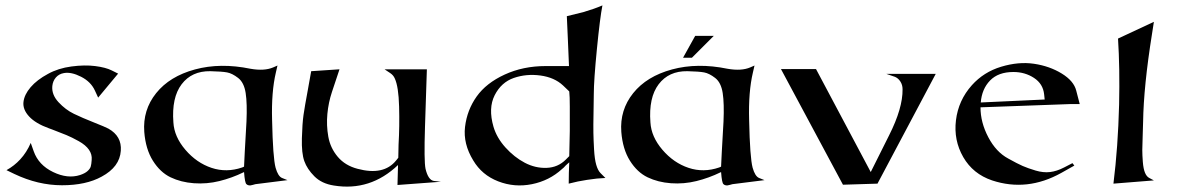

<svg xmlns="http://www.w3.org/2000/svg" viewBox="-20 -681 4379 712"><path d="M344 -319 332 -345Q317 -378 280.5 -396.5Q244 -415 217 -410Q199 -407 187.5 -394Q176 -381 174 -362Q171 -330 197 -302Q223 -274 254 -259Q285 -244 328 -227Q371 -210 382 -204Q432 -176 428 -122Q424 -62 357 -26Q299 6 210 6Q121 6 33 -36L4 -50Q33 -66 55 -90Q79 -116 94 -151L105 -120Q123 -69 177 -43Q231 -17 277 -32Q295 -38 304.5 -46.5Q314 -55 316.5 -63.5Q319 -72 320 -88Q322 -108 310 -125.5Q298 -143 272 -157.5Q246 -172 226.5 -180Q207 -188 173 -201Q166 -204 162 -205Q112 -223 88 -249Q64 -275 67 -302.5Q70 -330 93.5 -357.5Q117 -385 158 -407Q196 -428 245 -434.5Q294 -441 333 -436Q372 -431 394 -420L418 -408Z M885 -63Q886 -92 894 -230Q897 -297 891 -336Q885 -375 863 -392Q841 -409 822 -412.5Q803 -416 760 -417Q691 -418 653.5 -368.5Q616 -319 623 -227Q626 -174 667.5 -125.5Q709 -77 764.5 -58.5Q820 -40 878 -60ZM885 -43 883 -42Q840 -21 793.5 -9.5Q747 2 699 -1.5Q651 -5 612.5 -23.5Q574 -42 547 -85Q520 -128 515 -192Q509 -273 559 -335.5Q609 -398 703 -423.5Q797 -449 909 -426Q960 -417 993 -431L1009 -438L1003 -412Q986 -340 989 -236Q992 -96 1002 -59Q1011 -27 1026 -21L1046 -13L927 2Q924 3 918 4.5Q912 6 909 6.5Q906 7 901.5 6Q897 5 894 2Q888 -2 885 -43Z M1456 -69Q1353 29 1218 7Q1173 0 1146 -27Q1119 -54 1108.5 -83.5Q1098 -113 1099.5 -168Q1101 -223 1105.5 -254.5Q1110 -286 1122 -350Q1124 -361 1125 -367L1134 -417L1239 -424L1211 -340Q1198 -301 1194 -258.5Q1190 -216 1197.5 -174Q1205 -132 1232.5 -99.5Q1260 -67 1306 -55Q1403 -29 1449 -86L1457 -96L1458 -145Q1462 -212 1460 -286Q1458 -360 1444 -390Q1439 -402 1427 -410L1406 -424H1563L1556 -210Q1552 -84 1558 -55Q1568 -13 1589 -10L1615 -7L1454 5Z M2091 -102Q2094 -197 2093 -286Q2093 -324 2091 -342L2068 -364Q2036 -394 1984 -401Q1932 -408 1885.5 -392Q1839 -376 1814.5 -328Q1790 -280 1810 -211Q1822 -170 1854.5 -134Q1887 -98 1926 -77.5Q1965 -57 2007 -58.5Q2049 -60 2078 -89ZM2090 -436Q2089 -468 2086 -531.5Q2083 -595 2082 -621Q2099 -625 2143 -636Q2184 -648 2214 -661Q2205 -616 2193.5 -499Q2182 -382 2182 -332Q2182 -312 2181 -263Q2180 -214 2180.5 -188Q2181 -162 2183 -126.5Q2185 -91 2191 -70Q2197 -49 2207 -39L2225 -21Q2195 -20 2157 -14Q2123 -9 2089 0Q2089 -14 2089.5 -40Q2090 -66 2091 -79L2084 -73Q2077 -67 2071 -60L2064 -54Q2017 -11 1952.5 2Q1888 15 1827.5 -8.5Q1767 -32 1735 -86Q1697 -148 1704.5 -210.5Q1712 -273 1747.5 -323Q1783 -373 1851.5 -404.5Q1920 -436 2003 -436Z M2654 -63Q2655 -92 2663 -230Q2666 -297 2660 -336Q2654 -375 2632 -392Q2610 -409 2591 -412.5Q2572 -416 2529 -417Q2460 -418 2422.5 -368.5Q2385 -319 2392 -227Q2395 -174 2436.5 -125.5Q2478 -77 2533.5 -58.5Q2589 -40 2647 -60ZM2654 -43 2652 -42Q2609 -21 2562.5 -9.5Q2516 2 2468 -1.5Q2420 -5 2381.5 -23.5Q2343 -42 2316 -85Q2289 -128 2284 -192Q2278 -273 2328 -335.5Q2378 -398 2472 -423.5Q2566 -449 2678 -426Q2729 -417 2762 -431L2778 -438L2772 -412Q2755 -340 2758 -236Q2761 -96 2771 -59Q2780 -27 2795 -21L2815 -13L2696 2Q2693 3 2687 4.5Q2681 6 2678 6.5Q2675 7 2670.5 6Q2666 5 2663 2Q2657 -2 2654 -43ZM2627 -548 2546 -467H2513L2558 -548Z M2876 -425H3006L3209 -43L3277 -179Q3328 -280 3327 -350Q3327 -366 3319 -378.5Q3311 -391 3299 -396L3267 -407H3450L3234 0L3106 4Z M3947 -295 3616 -283Q3616 -227 3645 -172Q3674 -117 3719 -93Q3753 -74 3772.5 -65.5Q3792 -57 3820.5 -48.5Q3849 -40 3874 -43Q3899 -46 3926 -60L3957 -76L3964 -67L3916 -40Q3789 31 3659 -12Q3588 -36 3552 -98.5Q3516 -161 3525 -235Q3534 -309 3584 -365Q3628 -414 3692.5 -433.5Q3757 -453 3814.5 -444.5Q3872 -436 3917 -408.5Q3962 -381 3971 -345L3984 -295ZM3617 -301 3854 -312 3852 -331Q3848 -370 3814.5 -392Q3781 -414 3738 -414Q3682 -414 3651.5 -382.5Q3621 -351 3617 -301Z M4126 -538 4259 -600 4252 -555Q4221 -361 4219 -229Q4219 -214 4217.5 -179Q4216 -144 4216 -125Q4216 -106 4218 -80.5Q4220 -55 4226 -40.5Q4232 -26 4242 -21L4259 -12L4109 0Q4126 -136 4130 -293Q4133 -429 4126 -538Z"/></svg>

Font: Roman Uncial Modern
Style: Medium
Weight: 500
Version: Version 001.000